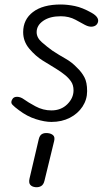

<svg xmlns="http://www.w3.org/2000/svg" viewBox="-20 -520 478 833"><path d="M203 9Q174 9 135.8 -3Q97.5 -15 62 -42Q43.5 -55.5 34 -65.5Q24.5 -75.5 33.5 -89.5Q39 -100 54 -100Q69 -100 84 -89Q101 -76.5 133.8 -58.8Q166.5 -41 203 -41Q245 -41 272 -67.8Q299 -94.5 299 -128Q299 -151.5 287.8 -167.2Q276.5 -183 262 -194.5Q246.5 -207.5 221 -223.2Q195.5 -239 165 -257.5Q134.5 -276.5 107.5 -308.2Q80.5 -340 80.5 -380.5Q80.5 -435.5 123.2 -468Q166 -500.5 243.5 -500.5Q272 -500.5 304.8 -493.8Q337.5 -487 376.5 -465Q396.5 -454 403 -441.8Q409.5 -429.5 402 -417Q395.5 -406.5 381 -404.5Q366.5 -402.5 348.5 -412Q336 -419 307.8 -434.2Q279.5 -449.5 243.5 -449.5Q196.5 -449.5 167.8 -429.8Q139 -410 139 -380.5Q139 -356.5 161.5 -336.8Q184 -317 207 -300.5Q237.5 -280.5 264.8 -265.2Q292 -250 315 -225.5Q334 -207.5 346 -185.2Q358 -163 358 -124.5Q358 -88 338 -57.5Q318 -27 283 -9Q248 9 203 9ZM133.5 292Q119 290.5 111.5 282Q104 273.5 108 255L148 84.5Q152 67.5 161.8 61.8Q171.5 56 187 57.5Q202 59 210.5 66.8Q219 74.5 215 91.5L173 264Q169 281 158.5 287.2Q148 293.5 133.5 292Z"/></svg>

Font: Edu AU VIC WA NT Hand
Style: Regular
Weight: 400
Designer: Tina and Corey Anderson, Eben Sorkin, Mirko Velimirovic
Foundry: Google for Education
Version: Version 1.001